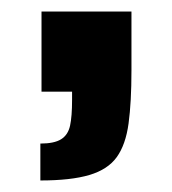

<svg xmlns="http://www.w3.org/2000/svg" viewBox="-20 -159 299 333"><path d="M50 154V90Q74 90 86 82.5Q98 75 101.5 59Q105 43 105 14V0H52V-139H208V-37Q208 18 203 55Q198 92 182.5 113.5Q167 135 135 144.5Q103 154 50 154Z"/></svg>

Font: Saira Condensed ExtraBold
Style: Regular
Weight: 800
Width: 3
Designer: Hector Gatti with collaboration of the Omnibus-Type team
Foundry: Omnibus-Type
Version: Version 1.101